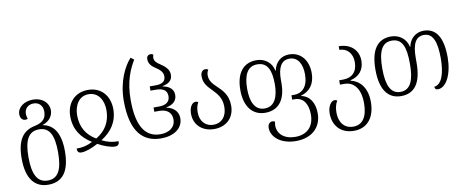

<svg xmlns="http://www.w3.org/2000/svg" viewBox="-80 -1145 4296 1771"><g transform="rotate(-10 2067.5 -260.0)"><path d="M251 251C384 251 454 162 454 -28C454 -192 398 -281 294 -299V-301C364 -324 392 -375 392 -422C392 -492 333 -547 245 -547C161 -547 98 -498 98 -435C98 -396 121 -376 144 -376C153 -376 162 -378 168 -380C164 -394 159 -408 159 -429C159 -478 194 -511 245 -511C294 -511 330 -478 330 -420C330 -364 304 -322 221 -305C107 -282 49 -201 49 -28C49 161 125 251 251 251ZM252 212C153 212 113 127 113 -30C113 -187 152 -267 253 -267C352 -267 390 -187 390 -28C390 126 354 212 252 212Z M602 11C642 11 703 -11 759 -42C815 -11 877 11 918 11C948 11 957 -6 958 -32C900 -32 860 -40 803 -68C900 -128 960 -213 961 -331C961 -456 885 -547 760 -547C634 -547 556 -454 558 -331C559 -210 619 -127 715 -68C662 -41 622 -32 564 -32C564 -3 576 11 602 11ZM759 -92C672 -142 623 -220 622 -331C622 -426 669 -507 759 -507C849 -507 898 -428 897 -331C896 -223 847 -144 759 -92Z M1350 11C1468 11 1555 -47 1555 -142C1555 -206 1511 -247 1445 -260V-263C1508 -273 1546 -308 1546 -362C1546 -415 1508 -448 1445 -459V-462C1505 -473 1539 -500 1539 -554C1539 -607 1494 -640 1458 -664C1426 -684 1406 -703 1406 -734C1406 -744 1407 -751 1412 -762C1406 -767 1398 -771 1387 -771C1361 -771 1349 -753 1349 -731C1349 -686 1378 -659 1413 -637C1446 -615 1477 -590 1477 -549C1477 -502 1445 -480 1385 -480H1328V-440H1377C1447 -440 1483 -415 1483 -362C1483 -310 1447 -282 1379 -282H1329V-242H1377C1449 -242 1491 -204 1491 -143C1491 -67 1429 -28 1350 -28C1198 -28 1133 -157 1133 -388C1133 -558 1181 -668 1230 -748L1200 -771C1139 -706 1069 -570 1069 -389C1069 -97 1182 11 1350 11Z M1847 11C1953 11 2037 -55 2037 -175C2037 -278 1982 -328 1936 -372C1901 -405 1872 -437 1872 -487C1872 -508 1878 -526 1887 -538C1881 -543 1872 -547 1859 -547C1832 -547 1815 -522 1815 -488C1815 -421 1853 -384 1891 -345C1931 -303 1973 -260 1973 -175C1973 -84 1922 -29 1847 -29C1776 -29 1722 -79 1722 -167C1722 -207 1730 -233 1744 -259C1736 -265 1728 -267 1720 -267C1684 -267 1659 -222 1659 -165C1659 -55 1741 11 1847 11Z M2571 251C2717 251 2811 167 2811 33C2811 -63 2769 -134 2688 -150V-153C2769 -176 2821 -238 2821 -343C2821 -456 2758 -547 2644 -547C2572 -547 2515 -503 2498 -421H2495C2479 -503 2412 -547 2339 -547C2210 -547 2145 -454 2145 -300C2145 -148 2216 -55 2337 -55C2464 -55 2530 -145 2530 -300V-331C2530 -444 2564 -508 2641 -508C2722 -508 2758 -434 2758 -341C2758 -228 2705 -172 2626 -172H2601V-131H2626C2708 -131 2747 -61 2747 34C2747 140 2687 212 2571 212C2468 212 2405 156 2405 77C2405 65 2407 53 2410 41C2402 37 2394 34 2386 34C2363 34 2342 51 2342 89C2342 173 2428 251 2571 251ZM2338 -95C2247 -95 2209 -178 2209 -300C2209 -426 2245 -508 2339 -508C2436 -508 2468 -429 2468 -300C2468 -190 2436 -95 2338 -95Z M3114 251C3233 251 3312 168 3312 14C3312 -124 3242 -192 3162 -210V-214C3242 -232 3292 -287 3292 -375C3292 -476 3218 -542 3109 -542V-508C3180 -508 3230 -456 3230 -372C3230 -281 3178 -232 3098 -232H3059V-191H3100C3189 -191 3248 -120 3248 15C3248 140 3203 212 3114 212C3023 212 2982 141 2982 57C2982 13 2992 -24 3009 -51C3001 -56 2993 -59 2985 -59C2952 -59 2919 -11 2919 54C2919 168 2989 251 3114 251Z M3597 11C3724 11 3790 -78 3790 -268V-311C3790 -445 3824 -508 3901 -508C3986 -508 4017 -420 4017 -269C4017 -127 3982 -27 3913 -21C3913 -2 3921 8 3942 8C4022 8 4081 -113 4081 -267C4081 -458 4018 -547 3904 -547C3836 -547 3775 -504 3758 -421H3756C3739 -503 3672 -547 3599 -547C3470 -547 3405 -454 3405 -268C3405 -81 3476 11 3597 11ZM3598 -28C3507 -28 3469 -112 3469 -268C3469 -426 3505 -508 3599 -508C3696 -508 3728 -429 3728 -268C3728 -123 3696 -28 3598 -28Z"/></g></svg>

Font: Noto Serif Georgian SemiCondensed Light
Style: Regular
Weight: 300
Width: 4
Designer: Monotype Design Team, Akaki Razmadze
Foundry: Google LLC
Version: Version 2.003